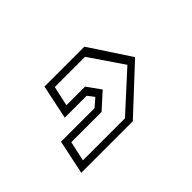

<svg xmlns="http://www.w3.org/2000/svg" viewBox="-48 -128 415 415"><g transform="rotate(-45 159.5 80.0)"><path d="M20 174.5 36.5 96H139L157.5 80L146 65H79L95.5 -13.5H217.5L279 80L177.5 174.5ZM41.5 158H170L255.5 80L203 3H110.5L100.5 48.5H157.5L180 80L144 112.5H51.5Z"/></g></svg>

Font: Tourney Condensed ExtraLight
Style: Italic
Weight: 200
Width: 3
Italic angle: -12°
Designer: Tyler Finck
Foundry: Etcetera Type Co
Version: Version 1.010; ttfautohint (v1.8.3)